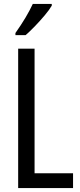

<svg xmlns="http://www.w3.org/2000/svg" viewBox="-20 -963 411 983"><path d="M73 0V-714H157V-76H354V0ZM245 -934Q233 -913 209 -884.5Q185 -856 158.5 -828.5Q132 -801 111 -783H59V-794Q117 -876 148 -943H245Z"/></svg>

Font: Noto Sans Malayalam ExtraCondensed
Style: Regular
Weight: 400
Width: 2
Designer: Jelle Bosma - Monotype Design Team
Foundry: Monotype Imaging Inc.
Version: Version 2.104; ttfautohint (v1.8.4.7-5d5b)